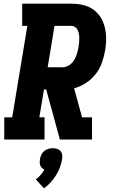

<svg xmlns="http://www.w3.org/2000/svg" viewBox="-20 -755 640 1039"><path d="M3 0V-120H46L128 -615H100V-735H366Q389 -735 412.5 -731.5Q436 -728 457 -719Q478 -710 495 -695.5Q512 -681 524 -662.5Q536 -644 543 -622Q550 -600 552.5 -577Q555 -554 554 -530Q553 -506 549 -482Q543 -449 531.5 -416Q520 -383 498 -354.5Q476 -326 445 -306Q414 -286 381 -277L424 -120H478V0H304L230 -271H218L193 -120H221V0ZM238 -391H319Q337 -391 354 -402Q371 -413 381 -429.5Q391 -446 396.5 -464.5Q402 -483 405 -501Q407 -512 408 -524Q409 -536 409 -548Q409 -560 407 -571Q405 -582 400.5 -592Q396 -602 386.5 -608.5Q377 -615 366 -615H275ZM218 264 174 216Q188 205 200 191.5Q212 178 220 163Q213 160 207 154Q201 148 198 140.5Q195 133 195 124.5Q195 116 196 107Q198 95 203.5 83Q209 71 219 62.5Q229 54 241.5 50.5Q254 47 266 47Q278 47 289 50.5Q300 54 307.5 62.5Q315 71 316.5 83Q318 95 316 107Q312 130 304 151.5Q296 173 283 193.5Q270 214 254 232Q238 250 218 264Z"/></svg>

Font: Iosevka Etoile Heavy Oblique
Style: Regular
Weight: 900
Italic angle: -9°
Designer: Belleve Invis
Foundry: Belleve Invis
Version: Version 15.5.2; ttfautohint (v1.8.4)